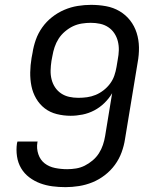

<svg xmlns="http://www.w3.org/2000/svg" viewBox="-20 -763 640 791"><path d="M250 8Q222 8 195.5 4.5Q169 1 145 -8Q121 -17 100.5 -32.5Q80 -48 67 -70Q54 -92 50 -119Q46 -146 50 -173L52 -180H135L134 -176Q130 -151 138 -127.5Q146 -104 164 -90Q182 -76 206.5 -71Q231 -66 257 -66Q275 -66 293.5 -69Q312 -72 329 -80.5Q346 -89 361.5 -102Q377 -115 387.5 -131.5Q398 -148 404 -166Q410 -184 413 -202L442 -379Q429 -357 410 -338.5Q391 -320 368 -308Q345 -296 320 -291Q295 -286 271 -286Q242 -286 214 -293Q186 -300 164.5 -316.5Q143 -333 129 -357Q115 -381 109.5 -408.5Q104 -436 104.5 -465Q105 -494 110 -524L114 -545Q118 -572 127.5 -599Q137 -626 154 -650Q171 -674 194.5 -692.5Q218 -711 245 -722.5Q272 -734 300 -738.5Q328 -743 355 -743Q387 -743 417 -737.5Q447 -732 472.5 -717Q498 -702 516 -679Q534 -656 543 -627.5Q552 -599 552.5 -568Q553 -537 547 -505L495 -190Q491 -163 481 -135.5Q471 -108 453.5 -84Q436 -60 412 -41.5Q388 -23 361 -12Q334 -1 305.5 3.5Q277 8 250 8ZM303 -360Q321 -360 339 -362.5Q357 -365 374 -372Q391 -379 406.5 -391Q422 -403 433.5 -418.5Q445 -434 451 -451.5Q457 -469 460 -487L465 -517Q469 -537 469.5 -556Q470 -575 465.5 -593Q461 -611 451 -626Q441 -641 426 -651Q411 -661 392.5 -665Q374 -669 354 -669Q336 -669 317 -666Q298 -663 281 -655Q264 -647 248 -633.5Q232 -620 221.5 -603.5Q211 -587 205 -569Q199 -551 196 -533L192 -512Q189 -492 188.5 -473Q188 -454 192.5 -436Q197 -418 207 -403Q217 -388 232 -378Q247 -368 265 -364Q283 -360 303 -360Z"/></svg>

Font: Iosevka Aile Oblique
Style: Regular
Weight: 400
Italic angle: -9°
Designer: Belleve Invis
Foundry: Belleve Invis
Version: Version 31.1.0; ttfautohint (v1.8.4)